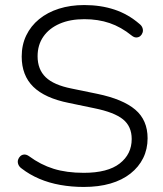

<svg xmlns="http://www.w3.org/2000/svg" viewBox="-20 -733 647 761"><path d="M312 8Q264 8 219 0Q174 -8 135.5 -24.5Q97 -41 66 -65Q56 -72 52.5 -81.5Q49 -91 51.5 -99.5Q54 -108 60.5 -114Q67 -120 76 -120.5Q85 -121 95 -114Q141 -80 192.5 -64Q244 -48 312 -48Q407 -48 454.5 -85Q502 -122 502 -182Q502 -232 467.5 -260Q433 -288 354 -304L253 -325Q158 -344 112 -389Q66 -434 66 -509Q66 -555 84 -592.5Q102 -630 135 -657Q168 -684 213.5 -698.5Q259 -713 314 -713Q379 -713 433.5 -695Q488 -677 533 -638Q542 -631 545 -621.5Q548 -612 545 -603.5Q542 -595 536 -590Q530 -585 521 -584.5Q512 -584 502 -592Q460 -626 414.5 -641.5Q369 -657 314 -657Q258 -657 216.5 -639Q175 -621 152 -588Q129 -555 129 -510Q129 -458 161 -427Q193 -396 264 -382L366 -361Q467 -340 516 -298.5Q565 -257 565 -185Q565 -142 547.5 -106.5Q530 -71 497 -45Q464 -19 417.5 -5.5Q371 8 312 8Z"/></svg>

Font: Nunito ExtraLight Light
Style: Regular
Weight: 300
Version: Version 3.602